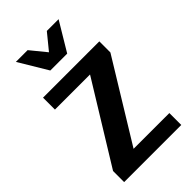

<svg xmlns="http://www.w3.org/2000/svg" viewBox="-215 -755 820 820"><g transform="rotate(-45 195.0 -345.0)"><path d="M20 0V-67L242 -428H30V-500H370V-433L149 -72H365V0ZM134 -560 56 -690H127L185 -619L243 -690H314L236 -560Z"/></g></svg>

Font: Cuprum SemiBold
Style: Regular
Weight: 600
Designer: Jovanny Lemonad
Foundry: Jovanny Lemonad
Version: Version 3.000